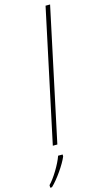

<svg xmlns="http://www.w3.org/2000/svg" viewBox="-216 -802 556 1064"><g transform="rotate(-15 62.0 -269.5)"><path d="M5 0H31L193 -760H167ZM-69 206V221H-59C-22 186 28 114 45 72V61H19C4 106 -41 179 -69 206Z"/></g></svg>

Font: Noto Sans ExtraCondensed Thin
Style: Italic
Weight: 100
Width: 2
Italic angle: -12°
Designer: Monotype Design Team
Foundry: Monotype Imaging Inc.
Version: Version 2.013